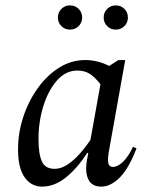

<svg xmlns="http://www.w3.org/2000/svg" viewBox="-20 -683 547 713"><path d="M136 10Q96 10 71.5 -24.5Q47 -59 47 -128Q47 -190 66.5 -249Q86 -308 120.5 -356Q155 -404 200 -432Q245 -460 296 -460Q321 -460 344 -454Q367 -448 385 -438L420 -460H445L384 -119Q379 -89 382.5 -76Q386 -63 399 -63Q416 -63 436 -81.5Q456 -100 474 -138L487 -132Q458 -57 424.5 -23.5Q391 10 356 10Q321 10 308 -17Q295 -44 303 -89L308 -115H304Q266 -57 224 -23.5Q182 10 136 10ZM123 -167Q123 -111 135.5 -83.5Q148 -56 183 -56Q207 -56 231 -72Q255 -88 277 -113Q299 -138 316 -164L353 -370Q334 -395 314.5 -408Q295 -421 267 -421Q224 -421 191.5 -384Q159 -347 141 -289Q123 -231 123 -167ZM240 -573Q221 -573 208 -586Q195 -599 195 -618Q195 -637 208 -650Q221 -663 240 -663Q259 -663 272 -650Q285 -637 285 -618Q285 -599 272 -586Q259 -573 240 -573ZM410 -573Q391 -573 378 -586Q365 -599 365 -618Q365 -637 378 -650Q391 -663 410 -663Q429 -663 442 -650Q455 -637 455 -618Q455 -599 442 -586Q429 -573 410 -573Z"/></svg>

Font: Spectral
Style: Italic
Weight: 400
Italic angle: -10°
Designer: Jean-Baptiste Levee
Foundry: Production Type
Version: Version 2.001